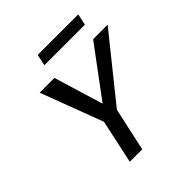

<svg xmlns="http://www.w3.org/2000/svg" viewBox="-219 -972 1122 1122"><g transform="rotate(-45 342.5 -411.0)"><path d="M345 -235 298 -299 565 -658H685ZM210 0 274 -297H378L313 0ZM281 -239 123 -658H245L354 -299ZM256 -752 271 -822H606L591 -752Z"/></g></svg>

Font: Ysabeau Infant SemiBold
Style: Italic
Weight: 600
Italic angle: -12°
Designer: Christian Thalmann (Catharsis Fonts)
Version: Version 2.002; featfreeze: ss01,ss02,lnum